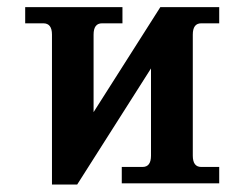

<svg xmlns="http://www.w3.org/2000/svg" viewBox="-20 -508 666 532"><path d="M124 3.4V-412.1Q124 -443.4 100.1 -443.4H49.8V-488.3H319.3V-443.4H262.7Q239.3 -443.4 239.3 -412.1V-197.3L424.3 -488.3H587.4V-443.4H537.6Q514.2 -443.4 514.2 -412.1V-76.7Q514.2 -45.4 537.6 -45.4H587.4V0H317.4V-45.4H375Q398.4 -45.4 398.4 -76.7V-318.4L193.8 3.4Z"/></svg>

Font: Munson
Style: Bold
Weight: 700
Designer: Paul James MIller
Foundry: High-Logic / Made with FontCreator
Version: Version 2.10;May 5, 2019;FontCreator 11.5.0.2430 64-bit